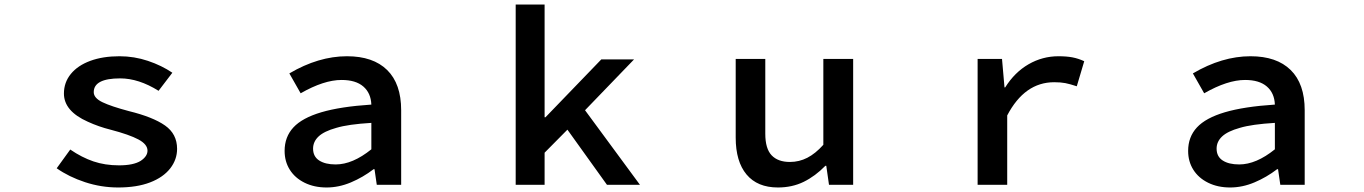

<svg xmlns="http://www.w3.org/2000/svg" viewBox="-20 -818 6040 850"><path d="M231 -73 291 -156Q342 -121 393.5 -103.5Q445 -86 507 -86Q571 -86 603 -106Q633 -126 633 -151Q633 -179 593 -200.5Q553 -222 469 -244Q417 -257 369 -279Q263 -326 263 -404Q263 -453 293.5 -490.5Q324 -528 379.5 -548.5Q435 -569 509 -569Q574 -569 635 -548.5Q696 -528 743 -496L682 -416Q594 -471 512 -471Q395 -471 395 -410Q395 -384 433.5 -365.5Q472 -347 551 -326Q657 -300 710.5 -262.5Q764 -225 764 -159Q764 -112 734 -73Q703 -33 644.5 -10.5Q586 12 503 12Q428 12 356.5 -11.5Q285 -35 231 -73Z M1240 -150Q1240 -212 1279 -254Q1318 -296 1402.5 -321Q1487 -346 1624 -355Q1622 -406 1588.5 -435Q1555 -464 1492 -464Q1414 -464 1311 -405L1261 -493Q1390 -569 1516 -569Q1632 -569 1694 -508Q1756 -447 1756 -330V0H1648L1638 -69H1634Q1587 -33 1533.5 -10.5Q1480 12 1426 12Q1371 12 1328.5 -9Q1286 -30 1263 -66.5Q1240 -103 1240 -150ZM1624 -157V-274Q1522 -268 1469 -252Q1415 -237 1390.5 -214Q1366 -191 1366 -160Q1366 -125 1393 -107.5Q1420 -90 1466 -90Q1541 -90 1624 -157Z M2263 -798H2391V-299H2395L2642 -555H2787L2570 -330L2813 0H2667L2492 -244L2391 -142V0H2263Z M3237 -209V-557H3368V-226Q3368 -160 3396 -130.5Q3424 -101 3477 -101Q3518 -101 3554 -119.5Q3590 -138 3625 -177V-557H3757V0H3650L3638 -84H3634Q3589 -38 3538 -13Q3487 12 3424 12Q3333 12 3285 -45.5Q3237 -103 3237 -209Z M4308 -557H4416L4427 -431H4430Q4472 -498 4533.5 -533.5Q4595 -569 4666 -569Q4702 -569 4728 -564Q4754 -559 4780 -547L4747 -436Q4717 -446 4696.5 -450Q4676 -454 4647 -454Q4516 -454 4439 -307V0H4308Z M5240 -150Q5240 -212 5279 -254Q5318 -296 5402.5 -321Q5487 -346 5624 -355Q5622 -406 5588.5 -435Q5555 -464 5492 -464Q5414 -464 5311 -405L5261 -493Q5390 -569 5516 -569Q5632 -569 5694 -508Q5756 -447 5756 -330V0H5648L5638 -69H5634Q5587 -33 5533.5 -10.5Q5480 12 5426 12Q5371 12 5328.5 -9Q5286 -30 5263 -66.5Q5240 -103 5240 -150ZM5624 -157V-274Q5522 -268 5469 -252Q5415 -237 5390.5 -214Q5366 -191 5366 -160Q5366 -125 5393 -107.5Q5420 -90 5466 -90Q5541 -90 5624 -157Z"/></svg>

Font: Merged Yaku Han JP SemiBold
Style: Regular
Weight: 600
Designer: Ryoko NISHIZUKA 西塚涼子 (kana, bopomofo & ideographs); Paul D. Hunt (Latin, Greek & Cyrillic); Sandoll Communications 산돌커뮤니
Foundry: Adobe
Version: Version 2.004